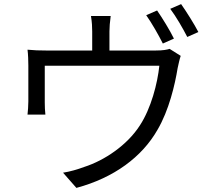

<svg xmlns="http://www.w3.org/2000/svg" viewBox="-20 -867 1040 935"><path d="M827 -679C807 -720 770 -780 745 -816L692 -793C719 -755 753 -695 773 -655ZM513 -621V-714C513 -735 515 -758 519 -789H423C428 -758 429 -735 429 -714V-621H207C172 -621 143 -622 114 -625C117 -603 118 -569 118 -548V-373C118 -353 116 -326 114 -309H201C199 -324 198 -350 198 -368V-547H756C747 -461 716 -340 661 -256C600 -161 490 -86 390 -54C358 -42 320 -31 287 -26L352 48C535 -1 672 -103 747 -235C803 -330 832 -455 845 -535C849 -554 855 -581 860 -595L806 -629C793 -625 775 -621 737 -621ZM809 -824C837 -787 870 -730 892 -687L946 -711C927 -748 888 -810 862 -847Z"/></svg>

Font: Source Han Sans KR Regular
Style: Regular
Weight: 400
Designer: Ryoko NISHIZUKA (kana & ideographs); Paul D. Hunt (Latin, Greek & Cyrillic); Wenlong ZHANG (bopomofo); Sandoll Communica
Foundry: Adobe Systems Incorporated
Version: Version 1.004;PS 1.004;hotconv 1.0.82;makeotf.lib2.5.63406